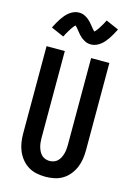

<svg xmlns="http://www.w3.org/2000/svg" viewBox="-143 -1047 786 1128"><g transform="rotate(15 250.0 -483.5)"><path d="M250 8Q223 8 196 2.5Q169 -3 146 -17Q123 -31 105.5 -52.5Q88 -74 77.5 -99Q67 -124 63 -151Q59 -178 59 -205V-735H170V-205Q170 -192 171.5 -178.5Q173 -165 176.5 -152.5Q180 -140 186 -128Q192 -116 201.5 -106.5Q211 -97 224 -92.5Q237 -88 250 -88Q263 -88 276 -92.5Q289 -97 298.5 -106.5Q308 -116 314 -128Q320 -140 323.5 -152.5Q327 -165 328.5 -178.5Q330 -192 330 -205V-735H441V-205Q441 -178 437 -151Q433 -124 422.5 -99Q412 -74 394.5 -52.5Q377 -31 354 -17Q331 -3 304 2.5Q277 8 250 8ZM308 -812Q302 -812 297.5 -812.5Q293 -813 288.5 -814Q284 -815 279.5 -816.5Q275 -818 270.5 -820.5Q266 -823 262 -825.5Q258 -828 254 -830.5Q250 -833 246.5 -836.5Q243 -840 239 -843.5Q235 -847 232 -850.5Q229 -854 226 -857.5Q223 -861 220.5 -864Q218 -867 214.5 -871.5Q211 -876 207.5 -880Q204 -884 201 -887.5Q198 -891 194 -895L190 -899V-900Q191 -900 191.5 -899.5Q192 -899 193 -899H195Q195 -898 192 -896Q189 -894 185.5 -890Q182 -886 181 -884.5Q180 -883 178.5 -881Q177 -879 175.5 -877Q174 -875 172 -872.5Q170 -870 168.5 -867Q167 -864 165 -861Q163 -858 161 -855Q159 -852 157 -848Q155 -844 152.5 -840.5Q150 -837 148 -833Q146 -829 144 -824.5Q142 -820 139 -815L61 -849Q70 -867 78.5 -882Q87 -897 95.5 -909.5Q104 -922 113 -932.5Q122 -943 134.5 -953Q147 -963 162 -969Q177 -975 192 -975Q198 -975 202.5 -974.5Q207 -974 211.5 -973Q216 -972 220.5 -970.5Q225 -969 229.5 -966.5Q234 -964 238 -961.5Q242 -959 246 -956.5Q250 -954 253.5 -950.5Q257 -947 261 -943.5Q265 -940 268 -936.5Q271 -933 274 -929.5Q277 -926 279.5 -923Q282 -920 285.5 -915.5Q289 -911 292.5 -907Q296 -903 299 -899.5Q302 -896 306 -892L310 -888V-887Q309 -887 308.5 -887.5Q308 -888 307 -888Q306 -888 306 -888L305 -887V-888Q305 -889 308 -891Q311 -893 314.5 -897Q318 -901 319 -902.5Q320 -904 321.5 -906Q323 -908 324.5 -910Q326 -912 328 -914.5Q330 -917 331.5 -920Q333 -923 335 -926Q337 -929 339 -932Q341 -935 343 -938.5Q345 -942 347.5 -946Q350 -950 352 -954Q354 -958 356 -962.5Q358 -967 361 -972L439 -938Q430 -920 421.5 -905Q413 -890 404.5 -877.5Q396 -865 387 -854.5Q378 -844 365.5 -834Q353 -824 338 -818Q323 -812 308 -812Z"/></g></svg>

Font: Iosevka Custom
Style: Bold
Weight: 700
Monospace: yes
Designer: Belleve Invis
Foundry: Belleve Invis
Version: Version 30.3.3; ttfautohint (v1.8.3)